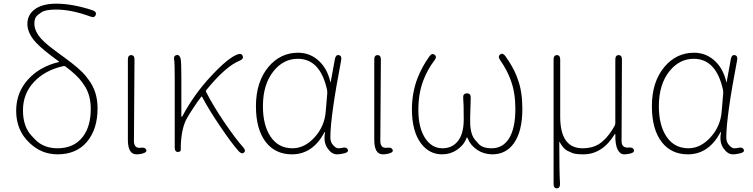

<svg xmlns="http://www.w3.org/2000/svg" viewBox="-20 -827 4096 1045"><path d="M293 13Q205 13 140 -50Q68 -118 68 -224Q68 -325 135 -397Q198 -465 299 -489Q304 -490 300 -493L297 -495Q211 -558 180 -591Q129 -644 129 -697Q129 -744 166 -774Q208 -807 286 -807Q375 -807 484 -771Q507 -763 501 -746Q495 -728 472 -737Q369 -775 284 -775Q226 -775 204 -759Q194 -752 185 -745Q167 -731 167 -699Q167 -655 209 -611Q234 -584 310 -529L332 -513Q417 -451 447 -413Q455 -403 462 -393Q511 -329 511 -238Q511 -124 453.5 -55.5Q396 13 293 13ZM293 -20Q383 -20 431 -83Q474 -139 474 -235Q474 -310 439 -362Q432 -372 425 -382Q400 -417 338 -464Q332 -469 324 -467Q225 -445 165 -381Q105 -317 105 -226.5Q105 -136 154 -86Q163 -77 171 -68Q217 -20 293 -20Z M750 10Q737 13 723 13Q676 13 676 -66V-503Q676 -527 694 -527Q712 -527 712 -503L709 -59Q709 -40 718 -30Q727 -20 748 -23Q770 -26 776 -12Q781 2 757 8Z M1308 3Q1297 14 1280 -3Q1239 -49 1178 -140Q1119 -226 1080 -300Q1078 -304 1075 -300Q1039 -253 1000 -188Q968 -135 964 -36Q964 -24 964 -12Q964 0 948 0Q931 0 931 -24V-396Q931 -486 928 -500Q923 -523 940 -527Q957 -531 963 -508Q967 -491 967 -409V-196Q967 -191 969 -191Q971 -191 974 -197Q1038 -316 1129 -413Q1222 -513 1273 -531Q1295 -539 1301 -522Q1307 -506 1285 -497Q1209 -467 1103 -337Q1099 -332 1102 -326Q1141 -250 1200 -163Q1264 -69 1304 -25Q1320 -7 1308 3Z M1569 13Q1480 13 1428 -52Q1373 -122 1373 -249Q1373 -382 1442 -464Q1507 -540 1602 -540Q1662 -540 1707 -503Q1760 -460 1778 -381Q1779 -376 1780 -381L1803 -507Q1808 -530 1824 -527Q1841 -524 1837 -500Q1778 -192 1778 -79Q1778 -53 1793.5 -36.5Q1809 -20 1820 -20Q1831 -20 1842 -22L1845 -23Q1867 -27 1873 -13Q1879 1 1855 7L1841 10Q1828 13 1814 13Q1786 13 1764 -18Q1739 -52 1749 -104Q1750 -109 1748.5 -109Q1747 -109 1744 -103Q1680 13 1569 13ZM1572 -20Q1638 -20 1692.5 -80Q1747 -140 1753 -222L1761 -317Q1762 -328 1760 -338Q1723 -507 1601 -507Q1523 -507 1469 -440Q1411 -368 1411 -249Q1411 -144 1453.5 -82Q1496 -20 1572 -20Z M2091 10Q2078 13 2064 13Q2017 13 2017 -66V-503Q2017 -527 2035 -527Q2053 -527 2053 -503L2050 -59Q2050 -40 2059 -30Q2068 -20 2089 -23Q2111 -26 2117 -12Q2122 2 2098 8Z M2386 13Q2316 13 2271 -47Q2222 -113 2222 -232Q2222 -323 2253 -403Q2278 -466 2317 -520Q2331 -540 2345 -529Q2360 -519 2345 -499Q2306 -448 2284 -389Q2257 -319 2257 -228Q2257 -129 2296 -72Q2332 -20 2388 -20Q2437 -20 2467 -53Q2504 -93 2504 -177Q2504 -267 2501 -294Q2499 -318 2521 -319Q2543 -319 2542 -295L2539 -189Q2539 -177 2539 -165Q2539 -93 2569 -62Q2577 -53 2585 -44Q2607 -20 2656 -20Q2715 -20 2749 -71Q2785 -127 2785 -234Q2785 -323 2760 -390Q2740 -446 2702 -500Q2688 -520 2703 -531Q2717 -541 2731 -521Q2771 -465 2791 -415Q2795 -404 2799 -393Q2823 -328 2823 -234Q2823 -111 2776 -46Q2733 13 2660 13Q2615 13 2578.5 -10.5Q2542 -34 2526 -73Q2524 -79 2522 -79Q2520 -79 2518 -73Q2503 -35 2465 -10Q2430 13 2386 13Z M3011 198Q2993 198 2993 174V-503Q2993 -527 3011 -527Q3029 -527 3029 -503V-192Q3029 -20 3151 -20Q3202 -20 3237 -41Q3284 -70 3324 -140Q3329 -148 3329 -158V-503Q3329 -527 3347 -527Q3365 -527 3365 -503L3363 -59Q3363 -20 3403 -24Q3425 -26 3430 -12Q3435 2 3413 8L3404 10Q3391 13 3377 13Q3355 13 3341.5 -13Q3328 -39 3329 -96Q3329 -101 3326 -97Q3259 13 3155 13Q3108 13 3091 4Q3080 -1 3069 -6Q3046 -17 3026 -54Q3024 -58 3024 -53Q3024 108 3028 173Q3029 197 3011 198Z M3724 13Q3635 13 3583 -52Q3528 -122 3528 -249Q3528 -382 3597 -464Q3662 -540 3757 -540Q3817 -540 3862 -503Q3915 -460 3933 -381Q3934 -376 3935 -381L3958 -507Q3963 -530 3979 -527Q3996 -524 3992 -500Q3933 -192 3933 -79Q3933 -53 3948.5 -36.5Q3964 -20 3975 -20Q3986 -20 3997 -22L4000 -23Q4022 -27 4028 -13Q4034 1 4010 7L3996 10Q3983 13 3969 13Q3941 13 3919 -18Q3894 -52 3904 -104Q3905 -109 3903.5 -109Q3902 -109 3899 -103Q3835 13 3724 13ZM3727 -20Q3793 -20 3847.5 -80Q3902 -140 3908 -222L3916 -317Q3917 -328 3915 -338Q3878 -507 3756 -507Q3678 -507 3624 -440Q3566 -368 3566 -249Q3566 -144 3608.5 -82Q3651 -20 3727 -20Z"/></svg>

Font: Resource Han Rounded JP ExtraLight
Style: Regular
Weight: 250
Designer: Cyano Hao (round all glyphs); Ryoko NISHIZUKA 西塚涼子 (kana, bopomofo & ideographs); Paul D. Hunt (Latin, Greek & Cyrillic)
Foundry: Cyano Hao
Version: 0.990